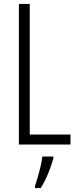

<svg xmlns="http://www.w3.org/2000/svg" viewBox="-20 -734 396 975"><path d="M76 0V-714H131V-51H338V0ZM251 71Q241 107 224 148Q207 189 187 221H158V210Q164 192 172 164.5Q180 137 186.5 109Q193 81 195 61H251Z"/></svg>

Font: Noto Sans Malayalam ExtraCondensed Light
Style: Regular
Weight: 300
Width: 2
Designer: Jelle Bosma - Monotype Design Team
Foundry: Monotype Imaging Inc.
Version: Version 2.104; ttfautohint (v1.8.4.7-5d5b)